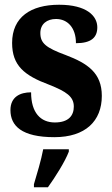

<svg xmlns="http://www.w3.org/2000/svg" viewBox="-20 -568 474 809"><path d="M209 10C340 10 409 -58 409 -164C409 -261 349 -301 257 -336C173 -367 150 -386 150 -429C150 -467 178 -488 216 -488C264 -488 300 -452 300 -386C363 -386 390 -409 390 -453C390 -501 345 -548 229 -548C110 -548 31 -496 31 -387C31 -292 82 -250 187 -211C260 -182 291 -161 291 -119C291 -81 269 -52 211 -52C151 -52 111 -93 111 -179C65 -179 24 -160 24 -104C24 -38 71 10 209 10ZM123 208V221H182C213 178 254 113 270 71V61H162C154 105 135 168 123 208Z"/></svg>

Font: Noto Serif Condensed ExtraBold
Style: Regular
Weight: 800
Width: 3
Designer: Monotype Design Team
Foundry: Monotype Imaging Inc.
Version: Version 2.013